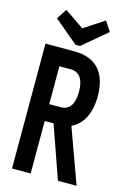

<svg xmlns="http://www.w3.org/2000/svg" viewBox="-122 -865 620 925"><g transform="rotate(15 187.5 -403.0)"><path d="M288 -806 187 -740 90 -806 57 -755 176 -655H199L320 -757ZM35 0H128V-262H172L264 0H357L258 -273C312 -297 344 -357 344 -442C344 -557 291 -623 178 -623H35ZM128 -346V-535H185C227 -535 251 -503 251 -441C251 -376 227 -346 185 -346Z"/></g></svg>

Font: Inconsolata Condensed
Style: Bold
Weight: 700
Width: 3
Monospace: yes
Designer: Raph Levien, Cyreal, Brenton Simpson
Foundry: Raph Levien, Cyreal, Google
Version: Version 3.100